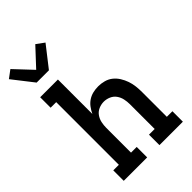

<svg xmlns="http://www.w3.org/2000/svg" viewBox="-306 -1092 1194 1194"><g transform="rotate(-45 291.0 -495.0)"><path d="M89 -815 -18 -952 33 -990 143 -873 252 -990 304 -952 197 -815ZM40 0V-92H89V-643H40V-735H196V-432Q206 -453 220 -472Q234 -491 253.5 -504Q273 -517 296 -522.5Q319 -528 343 -528Q369 -528 394.5 -521Q420 -514 440 -498Q460 -482 474 -459.5Q488 -437 496.5 -412.5Q505 -388 508 -362Q511 -336 511 -310V-92H560V0H354V-92H404V-310Q404 -333 399 -356Q394 -379 380.5 -398Q367 -417 345 -426.5Q323 -436 300 -436Q277 -436 255 -426.5Q233 -417 219.5 -398Q206 -379 201 -356Q196 -333 196 -310V-92H246V0Z"/></g></svg>

Font: Iosevka Etoile Semibold
Style: Regular
Weight: 600
Designer: Belleve Invis
Foundry: Belleve Invis
Version: Version 22.1.2; ttfautohint (v1.8.4)